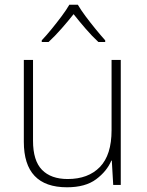

<svg xmlns="http://www.w3.org/2000/svg" viewBox="-20 -784 622 814"><path d="M492 -530V0H460L454 -103H452Q433 -58 387.5 -24Q342 10 264 10Q81 10 81 -183V-530H120V-187Q120 -103 158 -64Q196 -25 267 -25Q354 -25 403.5 -76Q453 -127 453 -232V-530ZM310 -764Q322 -743 342.5 -715.5Q363 -688 385.5 -660.5Q408 -633 426 -613V-606H397Q370 -631 342 -663.5Q314 -696 292 -724Q270 -696 241.5 -663.5Q213 -631 186 -606H157V-613Q176 -633 198.5 -660.5Q221 -688 241.5 -715.5Q262 -743 274 -764Z"/></svg>

Font: Noto Sans Bengali ExtraLight
Style: Regular
Weight: 200
Designer: Jelle Bosma - Monotype Design Team
Foundry: Monotype Imaging Inc.
Version: Version 2.003; ttfautohint (v1.8.4.7-5d5b)